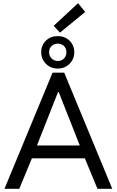

<svg xmlns="http://www.w3.org/2000/svg" viewBox="-20 -1170 724 1190"><path d="M7.8 0 305.7 -719.7H377.9L675.8 0H584L495.1 -214.8L483.4 -246.1L343.8 -599.6H339.8L200.2 -246.1L188.5 -214.8L99.6 0ZM146.5 -188.5V-268.6H537.1V-188.5ZM337.9 -745.1Q293.9 -745.1 264.6 -774.7Q235.4 -804.2 235.4 -845.7Q235.4 -889.6 264.6 -918Q293.9 -946.3 337.9 -946.3Q381.3 -946.3 410.9 -918Q440.4 -889.6 440.4 -845.7Q440.4 -804.2 411.1 -774.7Q381.8 -745.1 337.9 -745.1ZM337.9 -792Q362.3 -792 377 -807.9Q391.6 -823.7 391.6 -845.7Q391.6 -870.1 376.5 -884.8Q361.3 -899.4 337.9 -899.4Q315.9 -899.4 300 -884.8Q284.2 -870.1 284.2 -845.7Q284.2 -823.7 300 -807.9Q315.9 -792 337.9 -792ZM351.6 -967.8 312.5 -1009.8 463.9 -1150.4 507.8 -1095.7Z"/></svg>

Font: Reddit Sans
Style: Regular
Weight: 400
Designer: Stephen Hutchings
Foundry: Reddit
Version: Version 1.014